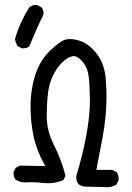

<svg xmlns="http://www.w3.org/2000/svg" viewBox="-20 -780 540 786"><path d="M405.8 -14.2Q434.6 -10.3 456.5 -24.4L465.3 -42Q465.8 -44.9 465.8 -47.4Q465.8 -63.5 457 -75.7L439.5 -84.5H374.5L398.9 -211.9Q416 -301.8 416 -385.3Q416 -422.9 412.6 -460.4Q406.7 -522.5 374 -562.5Q341.3 -602.5 305.7 -613.3Q283.7 -620.1 266.6 -620.1Q256.3 -620.1 247.6 -617.7Q225.1 -611.3 184.8 -572.5Q144.5 -533.7 125 -475.1Q105 -413.1 105 -342.3Q105 -282.2 117.2 -223.4Q129.4 -164.6 162.1 -106.4L166 -100.1L61.5 -102.1L44.4 -93.3L35.6 -76.2Q35.2 -73.7 35.2 -71.3Q35.2 -55.7 43.9 -44.4Q61.5 -33.2 84 -33.2Q86.9 -33.2 92.8 -33.7Q98.6 -34.2 107.9 -34.2Q130.9 -34.2 159.7 -30.8Q168 -29.8 176.8 -29.8Q207 -29.8 239.3 -42.5L248 -60.1Q231.9 -125 201.7 -184.6Q171.4 -244.1 171.4 -302.7Q171.4 -360.8 177.2 -404.3Q183.1 -447.8 203.6 -483.4Q224.1 -519.5 250.5 -537.6Q269 -550.3 282.7 -550.3Q295.4 -550.3 311.5 -534.2Q318.4 -527.8 324.7 -518.6Q339.4 -498.5 343.3 -465.3Q347.2 -433.1 348.1 -372.1Q348.1 -368.7 348.1 -364.7Q348.1 -306.2 333 -224.4Q317.9 -142.6 292.5 -60.5Q292 -57.6 292 -53Q292 -48.3 293.9 -41Q295.9 -33.7 301.3 -26.4Q311.5 -18.1 325.7 -16.1ZM74.2 -582Q89.4 -582 100.1 -590.3Q131.3 -667 157.7 -719.7Q158.2 -722.7 158.2 -727.1Q158.2 -731.4 156.2 -738Q154.3 -744.6 149.4 -750.5L131.8 -759.3Q129.4 -759.8 127.4 -759.8Q111.3 -759.8 99.1 -749Q60.1 -686 41.5 -620.6Q43.5 -605 51.8 -591.3L69.3 -582.5Q71.8 -582 74.2 -582Z"/></svg>

Font: Bakudai
Style: Light
Weight: 300
Version: Version 1.48